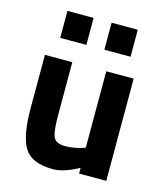

<svg xmlns="http://www.w3.org/2000/svg" viewBox="-111 -811 775 907"><g transform="rotate(15 276.5 -358.0)"><path d="M357 -500H491V0H358V-28Q286 12 233 12Q129 12 93 -45.5Q57 -103 57 -238V-500H191V-236Q191 -162 203 -135Q215 -108 261 -108Q283 -108 307 -112.5Q331 -117 344 -122L357 -126ZM106 -596V-728H234V-596ZM322 -596V-728H450V-596Z"/></g></svg>

Font: TitilliumText
Style: ExtraBold
Weight: 800
Designer: Accademia di Belle Arti di Urbino and others
Foundry: Accademia di Belle Arti di Urbino and others.
Version: Version 60.001